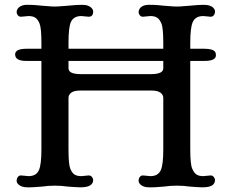

<svg xmlns="http://www.w3.org/2000/svg" viewBox="-20 -790 986 817"><path d="M326.2 -40.5 357.4 -43.5Q366.7 -43.5 371.6 -36.6Q376.5 -29.8 376.5 -24.2Q376.5 -18.6 374.3 -13.2Q372.1 -7.8 366.7 -3.4Q349.6 10.7 295.9 5.9Q280.8 4.9 267.6 3.9L241.2 1Q228.5 0 213.4 0Q198.2 0 185.5 1L159.7 3.9Q120.1 7.3 101.8 7.3Q83.5 7.3 74.7 4.2Q65.9 1 60.5 -3.4Q50.8 -11.2 50.8 -20.5Q50.8 -29.8 55.7 -36.6Q60.5 -43.5 69.3 -43.5L101.6 -40.5Q134.8 -40.5 146 -66.9Q156.2 -90.8 156.2 -153.8V-530.8H91.3Q44.4 -530.8 44.4 -558.6Q44.4 -582.5 92.8 -582.5H156.2V-607.9Q156.2 -671.4 148.2 -690.2Q140.1 -709 129.4 -715.3Q118.7 -721.7 101.6 -721.7L69.3 -718.8Q60.5 -718.8 55.7 -725.3Q50.8 -731.9 50.8 -737.8Q50.8 -743.7 53 -748.8Q55.2 -753.9 60.5 -758.8Q73.2 -769.5 94.7 -769.5Q116.2 -769.5 131.3 -768.3Q146.5 -767.1 159.7 -765.6L185.5 -763.7Q198.2 -762.2 213.4 -762.2Q228.5 -762.2 241.2 -763.7L267.6 -765.6Q307.1 -769.5 325.4 -769.5Q343.8 -769.5 352.5 -766.4Q361.3 -763.2 366.7 -758.8Q376.5 -750 376.5 -741.2Q376.5 -718.8 357.4 -718.8L326.2 -721.7Q292.5 -721.7 281.2 -695.3Q271.5 -672.4 271.5 -607.9V-582.5H674.8V-607.9Q674.8 -671.4 666.7 -690.2Q658.7 -709 647.9 -715.3Q637.2 -721.7 620.1 -721.7Q620.1 -721.7 587.9 -718.8Q579.6 -718.8 574.7 -725.3Q569.8 -731.9 569.8 -737.8Q569.8 -743.7 572 -748.8Q574.2 -753.9 579.1 -758.8Q591.3 -769.5 613.3 -769.5Q635.3 -769.5 650.1 -768.3Q665 -767.1 678.2 -765.6L704.1 -763.7Q716.8 -762.2 732.2 -762.2Q747.6 -762.2 760.7 -763.7L786.6 -765.6Q826.2 -769.5 844.2 -769.5Q862.3 -769.5 871.3 -766.4Q880.4 -763.2 885.7 -758.8Q895 -750 895 -741Q895 -731.9 889.9 -725.3Q884.8 -718.8 876.5 -718.8L844.7 -721.7Q811.5 -721.7 799.8 -695.3Q789.6 -670.9 789.6 -607.9V-582.5H850.6Q884.8 -582.5 894.5 -570.3Q898.9 -564.9 898.9 -555.2Q898.9 -530.8 851.1 -530.8H789.6V-153.8Q789.6 -91.3 797.9 -72.3Q806.2 -53.2 816.9 -46.9Q827.6 -40.5 844.7 -40.5L876.5 -43.5Q884.8 -43.5 889.9 -36.6Q895 -29.8 895 -24.2Q895 -18.6 892.8 -13.2Q890.6 -7.8 885.7 -3.4Q869.1 10.7 814.5 5.9Q799.8 4.9 786.6 3.9L760.7 1Q747.6 0 732.2 0Q716.8 0 704.1 1L678.2 3.9Q638.7 7.3 620.4 7.3Q602.1 7.3 593.3 4.2Q584.5 1 579.1 -3.4Q569.8 -11.7 569.8 -20.8Q569.8 -29.8 574.7 -36.6Q579.6 -43.5 587.9 -43.5L620.1 -40.5Q653.3 -40.5 664.6 -66.9Q674.8 -90.8 674.8 -153.8V-374Q674.8 -386.7 662.6 -395.8Q650.4 -404.8 623 -404.8H323.2Q295.4 -404.8 283.4 -395.8Q271.5 -386.7 271.5 -374V-153.8Q271.5 -89.8 279.3 -71.5Q287.1 -53.2 297.9 -46.9Q308.6 -40.5 326.2 -40.5ZM623 -474.6Q674.8 -474.6 674.8 -499.5V-530.8H271.5V-499.5Q271.5 -474.6 323.2 -474.6Z"/></svg>

Font: Stoke
Style: Regular
Weight: 400
Designer: Nicole Fally
Foundry: Nicole Fally
Version: Version 1.002